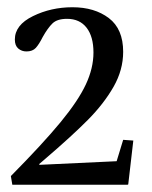

<svg xmlns="http://www.w3.org/2000/svg" viewBox="-20 -870 420 530"><path d="M238 -725Q238 -769 219 -793.5Q200 -818 165 -818Q138 -818 125 -805.5Q112 -793 98 -768Q88 -748 79 -738Q70 -728 53 -728Q40 -728 30.5 -736Q21 -744 21 -761Q21 -801 71 -825.5Q121 -850 180 -850Q241 -850 280.5 -820Q320 -790 320 -727Q320 -677 293.5 -630.5Q267 -584 223 -539.5Q179 -495 102 -429L88 -417L89 -415L302 -425L320 -484L348 -482L334 -361L332 -360H14L10 -384Q98 -473 147 -532.5Q196 -592 217 -637Q238 -682 238 -725Z"/></svg>

Font: Minipax
Style: Regular
Weight: 400
Designer: Raphaël Ronot
Foundry: Velvetyne Type Foundry
Version: Version 1.000